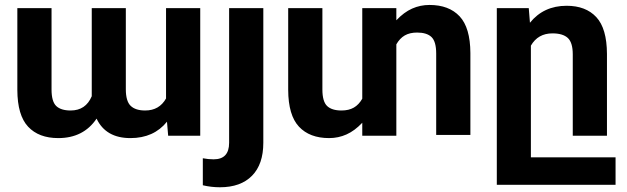

<svg xmlns="http://www.w3.org/2000/svg" viewBox="-20 -562 2596 795"><path d="M667.5 -154.3V-528.3H809.1V0H676.3L671.4 -58.1Q616.7 9.8 520 9.8Q418 9.8 379.9 -70.8Q325.7 9.8 221.2 9.8Q140.6 9.8 96.4 -37.4Q52.2 -84.5 51.8 -189.5V-528.3H193.4V-191.4Q193.4 -141.6 212.9 -123Q232.4 -104.5 272.5 -104.5Q335 -104.5 359.9 -163.6V-528.3H501V-192.4Q501 -143.1 521 -123.8Q541 -104.5 581.1 -104.5Q639.6 -104.5 667.5 -154.3Z M928.7 -528.3H1070.3V29.3Q1070.3 118.2 1023.4 165.8Q976.6 213.4 890.6 213.4Q854.5 213.4 819.8 205.1V93.3Q842.3 97.7 864.7 97.7Q928.7 97.7 928.7 29.3Z M1927.7 -342.3V-3.4H1786.1V-340.3Q1786.1 -390.1 1766.6 -408.7Q1747.1 -427.2 1707 -427.2Q1676.8 -427.2 1656 -415.3Q1635.3 -403.3 1621.1 -378.4V0H1480V-53.7Q1448.7 -20.5 1414.8 -5.4Q1380.9 9.8 1342.8 9.8Q1262.2 9.8 1218 -37.4Q1173.8 -84.5 1173.3 -189.5V-528.3H1314.9V-191.4Q1314.9 -141.6 1334.5 -123Q1354 -104.5 1394 -104.5Q1424.3 -104.5 1445.1 -116.5Q1465.8 -128.4 1480 -153.3V-528.3H1621.1V-478Q1652.3 -511.2 1686.3 -526.4Q1720.2 -541.5 1758.3 -541.5Q1838.9 -541.5 1883.1 -494.4Q1927.2 -447.3 1927.7 -342.3Z M2528.8 89.4V203.1H2037.1V-528.3H2169.4L2174.3 -467.8Q2231 -538.1 2326.2 -538.1Q2405.3 -538.1 2449 -491.2Q2492.7 -444.3 2493.2 -338.9V0H2351.6V-336.9Q2351.6 -385.7 2331.1 -404.8Q2310.5 -423.8 2267.6 -423.8Q2207.5 -423.8 2178.2 -373V89.4Z"/></svg>

Font: Mardoto
Style: Bold
Weight: 700
Designer: Christian Robertson, Vahan Hovhannisyan
Foundry: Google
Version: Version 1.000